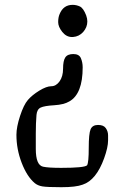

<svg xmlns="http://www.w3.org/2000/svg" viewBox="-20 -490 561 804"><path d="M284.2 -469.7Q299.8 -469.7 314.5 -462.9Q329.1 -456.1 340.8 -425.8Q345.7 -412.1 345.7 -400.4Q345.7 -376 328.6 -356.4Q311.5 -336.9 285.2 -335Q283.2 -335 281.2 -335Q257.8 -335 240.7 -356.4Q223.6 -377.9 223.6 -397.5Q223.6 -417 229.5 -430.7Q245.1 -469.7 284.2 -469.7ZM326.2 -208Q326.2 -96.7 270.5 -65.4Q248 -51.8 207 -49.3Q166 -46.9 150.4 -39.6Q134.8 -32.2 132.8 -8.8Q129.9 26.4 129.9 69.3V133.8Q129.9 201.2 160.2 208Q181.6 212.9 236.3 212.9Q334 212.9 344.7 202.1Q351.6 190.4 351.6 129.9Q351.6 69.3 359.4 51.3Q367.2 33.2 390.6 33.2Q414.1 33.2 423.3 46.9Q432.6 60.5 432.6 77.1Q432.6 93.8 432.6 97.7Q432.6 127 416 172.9Q382.8 264.6 326.2 283.2Q297.9 293.9 237.3 293.9Q176.8 293.9 157.2 290.5Q137.7 287.1 125 276.4Q92.8 249 70.8 191.9Q48.8 134.8 48.8 75.2V74.2Q48.8 42 64 -4.4Q79.1 -50.8 96.7 -71.3Q114.3 -91.8 144.5 -110.4Q174.8 -128.9 194.8 -128.9Q214.8 -128.9 229.5 -149.4Q244.1 -169.9 244.1 -202.6Q244.1 -235.4 253.4 -249.5Q262.7 -263.7 287.1 -263.7Q311.5 -263.7 318.8 -246.1Q326.2 -228.5 326.2 -208Z"/></svg>

Font: Semi-Sweet
Style: Book
Weight: 400
Designer: Walter E Stewart
Version: 0.5